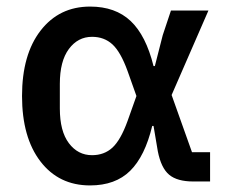

<svg xmlns="http://www.w3.org/2000/svg" viewBox="-20 -552 694 584"><path d="M619 -89V0H568Q519 0 494.5 -20.5Q470 -41 460 -92L447 -169H443Q421 -77 376 -32.5Q331 12 254 12Q159 12 103 -61Q47 -134 47 -260Q47 -386 103.5 -459Q160 -532 254 -532Q331 -532 377.5 -488Q424 -444 447 -351H451L475 -445L500 -520H614L502 -263L564 -89ZM260 -80Q297 -80 322 -103Q347 -126 368 -184L395 -260L368 -336Q347 -394 322 -417Q297 -440 260 -440Q217 -440 189.5 -403Q162 -366 162 -297V-222Q162 -153 189.5 -116.5Q217 -80 260 -80Z"/></svg>

Font: IBM Plex Sans Medm
Style: Regular
Weight: 500
Designer: Mike Abbink, Paul van der Laan, Pieter van Rosmalen
Foundry: Bold Monday
Version: Version 3.005